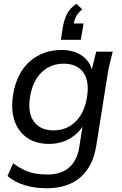

<svg xmlns="http://www.w3.org/2000/svg" viewBox="-20 -778 648 1022"><path d="M229 224Q165 224 112 208Q59 192 20 159L50 91Q78 112 105.5 125.5Q133 139 164.5 145Q196 151 232 151Q306 151 348.5 113Q391 75 402 5L424 -136H436Q412 -79 360 -45.5Q308 -12 241 -12Q172 -12 124.5 -44.5Q77 -77 57 -136.5Q37 -196 50 -275Q69 -390 138.5 -451Q208 -512 308 -512Q375 -512 420 -479Q465 -446 473 -388L466 -397L492 -503H580Q572 -473 565 -443Q558 -413 553 -384L493 -6Q476 106 409 165Q342 224 229 224ZM265 -84Q335 -84 382.5 -131Q430 -178 443 -261Q457 -347 423 -393Q389 -439 319 -439Q249 -439 201.5 -393Q154 -347 140 -263Q126 -178 160.5 -131Q195 -84 265 -84ZM304 -566 315 -636Q322 -676 337.5 -705.5Q353 -735 387 -758L418 -728Q392 -707 383.5 -687.5Q375 -668 370 -642L350 -653H425L410 -566Z"/></svg>

Font: Mulish ExtraLight Medium
Style: Italic
Weight: 500
Italic angle: -9°
Version: Version 3.603